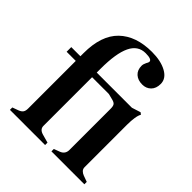

<svg xmlns="http://www.w3.org/2000/svg" viewBox="-196 -838 965 965"><g transform="rotate(45 287.0 -355.5)"><path d="M30 -17 63 -29Q78 -35 84 -44Q90 -53 90 -69V-408H25V-441H90V-463Q90 -589 153 -650Q216 -711 329 -711Q393 -711 433.5 -688.5Q474 -666 474 -628Q474 -596 456 -578Q438 -560 410 -560Q379 -560 360 -577Q341 -594 341 -625Q341 -636 348 -650Q355 -661 355 -667Q355 -684 311 -684Q257 -684 231.5 -630.5Q206 -577 206 -468V-441H456L503 -456L513 -448Q506 -437 502.5 -414.5Q499 -392 499 -364V-62Q499 -49 507 -41Q515 -33 526 -29L559 -17V0H325V-17L357 -29Q384 -40 384 -69V-362Q384 -380 378.5 -388Q373 -396 357 -400L325 -408H206V-62Q206 -37 237 -29L280 -17V0H30Z"/></g></svg>

Font: Ibarra Real Nova
Style: Bold
Weight: 700
Designer: Jose Maria Ribagorda & Octavio Pardo
Foundry: Jose Maria Ribagorda
Version: Version 1.014